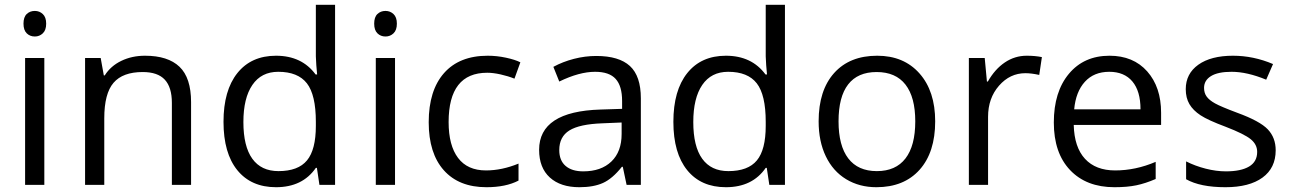

<svg xmlns="http://www.w3.org/2000/svg" viewBox="-20 -780 5448 810"><path d="M167 0H85.9V-535.2H167ZM79.1 -680.2Q79.1 -708 92.8 -720.9Q106.4 -733.9 127 -733.9Q146.5 -733.9 160.6 -720.7Q174.8 -707.5 174.8 -680.2Q174.8 -652.8 160.6 -639.4Q146.5 -626 127 -626Q106.4 -626 92.8 -639.4Q79.1 -652.8 79.1 -680.2Z M705.1 0V-346.2Q705.1 -411.6 675.3 -443.8Q645.5 -476.1 582 -476.1Q498 -476.1 459 -430.7Q419.9 -385.3 419.9 -280.8V0H338.9V-535.2H404.8L418 -461.9H421.9Q446.8 -501.5 491.7 -523.2Q536.6 -544.9 591.8 -544.9Q688.5 -544.9 737.3 -498.3Q786.1 -451.7 786.1 -349.1V0Z M1316.9 -71.8H1312.5Q1256.3 9.8 1144.5 9.8Q1039.6 9.8 981.2 -62Q922.9 -133.8 922.9 -266.1Q922.9 -398.4 981.4 -471.7Q1040 -544.9 1144.5 -544.9Q1253.4 -544.9 1311.5 -465.8H1317.9L1314.5 -504.4L1312.5 -542V-759.8H1393.6V0H1327.6ZM1154.8 -58.1Q1237.8 -58.1 1275.1 -103.3Q1312.5 -148.4 1312.5 -249V-266.1Q1312.5 -379.9 1274.7 -428.5Q1236.8 -477.1 1153.8 -477.1Q1082.5 -477.1 1044.7 -421.6Q1006.8 -366.2 1006.8 -265.1Q1006.8 -162.6 1044.4 -110.4Q1082 -58.1 1154.8 -58.1Z M1646.5 0H1565.4V-535.2H1646.5ZM1558.6 -680.2Q1558.6 -708 1572.3 -720.9Q1585.9 -733.9 1606.4 -733.9Q1626 -733.9 1640.1 -720.7Q1654.3 -707.5 1654.3 -680.2Q1654.3 -652.8 1640.1 -639.4Q1626 -626 1606.4 -626Q1585.9 -626 1572.3 -639.4Q1558.6 -652.8 1558.6 -680.2Z M2032.2 9.8Q1916 9.8 1852.3 -61.8Q1788.6 -133.3 1788.6 -264.2Q1788.6 -398.4 1853.3 -471.7Q1918 -544.9 2037.6 -544.9Q2076.2 -544.9 2114.7 -536.6Q2153.3 -528.3 2175.3 -517.1L2150.4 -448.2Q2123.5 -459 2091.8 -466.1Q2060.1 -473.1 2035.6 -473.1Q1872.6 -473.1 1872.6 -265.1Q1872.6 -166.5 1912.4 -113.8Q1952.1 -61 2030.3 -61Q2097.2 -61 2167.5 -89.8V-18.1Q2113.8 9.8 2032.2 9.8Z M2623.5 0 2607.4 -76.2H2603.5Q2563.5 -25.9 2523.7 -8.1Q2483.9 9.8 2424.3 9.8Q2344.7 9.8 2299.6 -31.2Q2254.4 -72.3 2254.4 -147.9Q2254.4 -310.1 2513.7 -317.9L2604.5 -320.8V-354Q2604.5 -417 2577.4 -447Q2550.3 -477.1 2490.7 -477.1Q2423.8 -477.1 2339.4 -436L2314.5 -498Q2354 -519.5 2401.1 -531.7Q2448.2 -543.9 2495.6 -543.9Q2591.3 -543.9 2637.5 -501.5Q2683.6 -459 2683.6 -365.2V0ZM2440.4 -57.1Q2516.1 -57.1 2559.3 -98.6Q2602.5 -140.1 2602.5 -214.8V-263.2L2521.5 -259.8Q2424.8 -256.3 2382.1 -229.7Q2339.4 -203.1 2339.4 -147Q2339.4 -103 2366 -80.1Q2392.6 -57.1 2440.4 -57.1Z M3214.8 -71.8H3210.4Q3154.3 9.8 3042.5 9.8Q2937.5 9.8 2879.2 -62Q2820.8 -133.8 2820.8 -266.1Q2820.8 -398.4 2879.4 -471.7Q2938 -544.9 3042.5 -544.9Q3151.4 -544.9 3209.5 -465.8H3215.8L3212.4 -504.4L3210.4 -542V-759.8H3291.5V0H3225.6ZM3052.7 -58.1Q3135.7 -58.1 3173.1 -103.3Q3210.4 -148.4 3210.4 -249V-266.1Q3210.4 -379.9 3172.6 -428.5Q3134.8 -477.1 3051.8 -477.1Q2980.5 -477.1 2942.6 -421.6Q2904.8 -366.2 2904.8 -265.1Q2904.8 -162.6 2942.4 -110.4Q2980 -58.1 3052.7 -58.1Z M3925.3 -268.1Q3925.3 -137.2 3859.4 -63.7Q3793.5 9.8 3677.2 9.8Q3605.5 9.8 3549.8 -23.9Q3494.1 -57.6 3463.9 -120.6Q3433.6 -183.6 3433.6 -268.1Q3433.6 -398.9 3499 -471.9Q3564.5 -544.9 3680.7 -544.9Q3793 -544.9 3859.1 -470.2Q3925.3 -395.5 3925.3 -268.1ZM3517.6 -268.1Q3517.6 -165.5 3558.6 -111.8Q3599.6 -58.1 3679.2 -58.1Q3758.8 -58.1 3800 -111.6Q3841.3 -165 3841.3 -268.1Q3841.3 -370.1 3800 -423.1Q3758.8 -476.1 3678.2 -476.1Q3598.6 -476.1 3558.1 -423.8Q3517.6 -371.6 3517.6 -268.1Z M4311.5 -544.9Q4347.2 -544.9 4375.5 -539.1L4364.3 -463.9Q4331.1 -471.2 4305.7 -471.2Q4240.7 -471.2 4194.6 -418.5Q4148.4 -365.7 4148.4 -287.1V0H4067.4V-535.2H4134.3L4143.6 -436H4147.5Q4177.2 -488.3 4219.2 -516.6Q4261.2 -544.9 4311.5 -544.9Z M4681.6 9.8Q4563 9.8 4494.4 -62.5Q4425.8 -134.8 4425.8 -263.2Q4425.8 -392.6 4489.5 -468.8Q4553.2 -544.9 4660.6 -544.9Q4761.2 -544.9 4819.8 -478.8Q4878.4 -412.6 4878.4 -304.2V-252.9H4509.8Q4512.2 -158.7 4557.4 -109.9Q4602.5 -61 4684.6 -61Q4771 -61 4855.5 -97.2V-24.9Q4812.5 -6.3 4774.2 1.7Q4735.8 9.8 4681.6 9.8ZM4659.7 -477.1Q4595.2 -477.1 4556.9 -435.1Q4518.6 -393.1 4511.7 -318.8H4791.5Q4791.5 -395.5 4757.3 -436.3Q4723.1 -477.1 4659.7 -477.1Z M5361.8 -146Q5361.8 -71.3 5306.2 -30.8Q5250.5 9.8 5149.9 9.8Q5043.5 9.8 4983.9 -23.9V-99.1Q5022.5 -79.6 5066.7 -68.4Q5110.8 -57.1 5151.9 -57.1Q5215.3 -57.1 5249.5 -77.4Q5283.7 -97.7 5283.7 -139.2Q5283.7 -170.4 5256.6 -192.6Q5229.5 -214.8 5150.9 -245.1Q5076.2 -272.9 5044.7 -293.7Q5013.2 -314.5 4997.8 -340.8Q4982.4 -367.2 4982.4 -403.8Q4982.4 -469.2 5035.6 -507.1Q5088.9 -544.9 5181.6 -544.9Q5268.1 -544.9 5350.6 -509.8L5321.8 -443.8Q5241.2 -477.1 5175.8 -477.1Q5118.2 -477.1 5088.9 -459Q5059.6 -440.9 5059.6 -409.2Q5059.6 -387.7 5070.6 -372.6Q5081.5 -357.4 5106 -343.8Q5130.4 -330.1 5199.7 -304.2Q5294.9 -269.5 5328.4 -234.4Q5361.8 -199.2 5361.8 -146Z"/></svg>

Font: Shl
Style: Regular
Weight: 400
Foundry: Saber Rastikerdar (saber.rastikerdar@gmail.com)
Version: Version 3.4.0